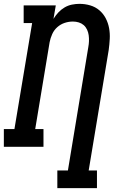

<svg xmlns="http://www.w3.org/2000/svg" viewBox="-27 -763 647 998"><path d="M271 215V123H326L432 -518Q435 -534 435.5 -549.5Q436 -565 434 -580Q432 -595 425.5 -609Q419 -623 408 -632.5Q397 -642 382.5 -646.5Q368 -651 352 -651Q330 -651 309 -644Q288 -637 271 -622Q254 -607 244.5 -586Q235 -565 231 -544L156 -92H199V0H-7V-92H48L140 -643H96V-735H263L251 -665Q262 -683 276.5 -698.5Q291 -714 309 -724.5Q327 -735 347 -739Q367 -743 386 -743Q415 -743 442 -735Q469 -727 489.5 -709.5Q510 -692 522.5 -668Q535 -644 540 -617Q545 -590 543.5 -561Q542 -532 538 -503L434 123H477V215Z"/></svg>

Font: Iosevka Etoile SmBdObl
Style: Regular
Weight: 600
Italic angle: -9°
Designer: Belleve Invis
Foundry: Belleve Invis
Version: Version 15.5.2; ttfautohint (v1.8.4)